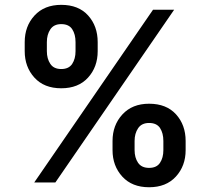

<svg xmlns="http://www.w3.org/2000/svg" viewBox="-20 -768 884 808"><path d="M84 -552.7V-590.8Q84 -657.7 125.2 -702.6Q166.5 -747.6 237.8 -747.6Q310.5 -747.6 350.8 -702.9Q391.1 -658.2 391.1 -590.8V-552.7Q391.1 -485.8 350.3 -441.2Q309.6 -396.5 237.8 -396.5Q165.5 -396.5 124.8 -441.4Q84 -486.3 84 -552.7ZM124 0 624 -727.1H712.9L212.9 0ZM177.2 -590.8V-552.7Q177.2 -521 191.7 -499.3Q206.1 -477.5 237.8 -477.5Q269.5 -477.5 283.7 -499Q297.9 -520.5 297.9 -552.7V-590.8Q297.9 -623.5 283.9 -645Q270 -666.5 237.8 -666.5Q206.5 -666.5 191.9 -644.5Q177.2 -622.6 177.2 -590.8ZM453.6 -136.2V-174.8Q453.6 -241.2 495.1 -286.4Q536.6 -331.5 607.4 -331.5Q680.2 -331.5 720.7 -286.9Q761.2 -242.2 761.2 -174.8V-136.2Q761.2 -69.8 720.2 -24.9Q679.2 20 607.4 20Q535.6 20 494.6 -24.9Q453.6 -69.8 453.6 -136.2ZM546.4 -174.8V-136.2Q546.4 -104.5 561 -83Q575.7 -61.5 607.4 -61.5Q639.2 -61.5 653.3 -82.8Q667.5 -104 667.5 -136.2V-174.8Q667.5 -207.5 653.6 -229Q639.6 -250.5 607.4 -250.5Q576.2 -250.5 561.3 -228.5Q546.4 -206.5 546.4 -174.8Z"/></svg>

Font: Interop SemBd
Style: Regular
Weight: 600
Designer: Rasmus Andersson, Google, Jang Haemin
Foundry: jhaemin
Version: Version 1.007